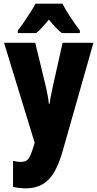

<svg xmlns="http://www.w3.org/2000/svg" viewBox="-20 -786 531 1046"><path d="M2 -553H172L230 -313Q236 -288 240.5 -262.5Q245 -237 246 -220H250Q252 -237 256 -258.5Q260 -280 267 -311L321 -553H489L322 35Q290 148 243 194Q196 240 121 240Q102 240 84.5 238Q67 236 51 232V90Q71 96 91 96Q111 96 123 89.5Q135 83 144.5 62.5Q154 42 166 2L169 -8ZM320 -766Q354 -701 415 -620V-606H316Q286 -630 246 -679Q202 -626 178 -606H77V-620Q91 -637 110 -665Q129 -693 147 -721Q165 -749 173 -766Z"/></svg>

Font: Noto Sans Khmer UI ExtraCondensed Black
Style: Regular
Weight: 900
Width: 2
Designer: Danh Hong and the Monotype Design Team
Foundry: Monotype Imaging Inc.
Version: Version 2.002; ttfautohint (v1.8.4.7-5d5b)